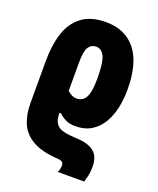

<svg xmlns="http://www.w3.org/2000/svg" viewBox="-148 -651 804 980"><g transform="rotate(20 254.5 -161.5)"><path d="M286 240Q289 234 292 224Q295 214 295 202Q295 179 266 177Q177 172 126.5 143.5Q76 115 55.5 67.5Q35 20 35 -42V-273Q35 -357 56 -422.5Q77 -488 126 -525.5Q175 -563 258 -563Q362 -563 419.5 -491Q477 -419 477 -276Q477 -225 467 -177.5Q457 -130 434.5 -92Q412 -54 376 -32Q340 -10 288 -10Q258 -10 236 -21Q214 -32 199 -47H191Q191 -8 205 11.5Q219 31 247 37.5Q275 44 316 46Q380 48 412 73.5Q444 99 444 155Q444 183 439 205Q434 227 430 240ZM248 -145Q281 -145 297 -174.5Q313 -204 313 -276Q313 -364 297.5 -396Q282 -428 253 -428Q226 -428 211.5 -406Q197 -384 197 -321V-168Q208 -158 220 -151.5Q232 -145 248 -145Z"/></g></svg>

Font: Noto Sans ExtraCondensed Black
Style: Regular
Weight: 900
Width: 2
Designer: Monotype Design Team
Foundry: Monotype Imaging Inc.
Version: Version 2.013; ttfautohint (v1.8.4.7-5d5b)